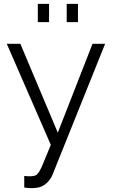

<svg xmlns="http://www.w3.org/2000/svg" viewBox="-20 -747 582 990"><path d="M105 160Q113 161 120.5 161.5Q128 162 135 162Q153 162 163.5 157Q174 152 184 135Q194 118 206.5 86Q219 54 242 0L15 -521H85L278 -63L457 -521H522L252 151Q241 180 215.5 201.5Q190 223 146 223Q136 223 127 222.5Q118 222 105 220ZM175 -633V-727H233V-633ZM324 -633V-727H382V-633Z"/></svg>

Font: PTCRaleway
Style: Regular
Weight: 400
Designer: Matt McInerney, Pablo Impallari, Rodrigo Fuenzalida
Foundry: Matt McInerney, Pablo Impallari, Rodrigo Fuenzalida
Version: Version 3.000g; ttfautohint (v1.5) -l 8 -r 28 -G 28 -x 14 -D